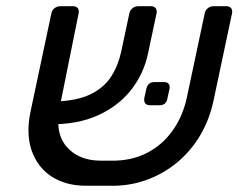

<svg xmlns="http://www.w3.org/2000/svg" viewBox="-20 -591 769 617"><path d="M337.1 -74.6Q401.4 -73.8 451.3 -99.1Q501.2 -124.4 534.3 -170.8Q567.4 -217.1 580.3 -276.9L637.9 -548.3Q639.9 -558.4 647.9 -564.7Q655.9 -571 666.1 -571H707.8Q718 -571 722.8 -564.6Q727.6 -558.3 725.6 -548.1L666.7 -270.2Q653.3 -205.9 622.3 -154.4Q591.3 -102.9 546.4 -66.6Q501.6 -30.4 446.9 -11.4Q392.2 7.6 331.2 5.9H256.2Q191.3 5.9 145.7 -23.8Q100.2 -53.6 81.6 -107.6Q63.1 -161.6 78.3 -233.3L145.1 -548.1Q147.1 -558.3 155 -564.6Q163 -571 173.2 -571H214.9Q225.1 -571 229.9 -564.7Q234.7 -558.4 232.7 -548.3L173.1 -252.9Q154.4 -166.9 193 -120.7Q231.6 -74.6 305.2 -74.6ZM139.6 -191.6 152.7 -264.7Q226.3 -266.4 270.3 -287.8Q314.3 -309.2 337.2 -345Q360 -380.7 369.2 -423.9L395.6 -547.7Q397.8 -558.3 405.7 -564.6Q413.7 -571 423.9 -571H465.4Q475.6 -571 480.4 -564.4Q485.2 -557.9 483 -547.7L455.8 -419.8Q442.3 -354.7 401.9 -302.8Q361.5 -251 296 -220.9Q230.6 -190.8 139.6 -191.6ZM461.5 -252.8Q451.5 -252.8 446.9 -258.8Q442.3 -264.8 443.5 -274.8L450.2 -305.3Q454.8 -327.3 477 -327.3H507.5Q517.5 -327.3 522.1 -321.3Q526.7 -315.3 524.7 -305.3L518 -274.8Q514.6 -252.8 492 -252.8Z"/></svg>

Font: Rubik Light
Style: Italic
Weight: 300
Italic angle: -12°
Designer: Hubert and Fischer
Foundry: Hubert and Fischer
Version: Version 2.300;gftools[0.9.30]